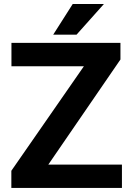

<svg xmlns="http://www.w3.org/2000/svg" viewBox="-20 -921 647 941"><path d="M577.6 -114.3V0H35.6V-84L391.1 -596.2H36.1V-710.9H570.3V-629.4L216.8 -114.3ZM240.7 -751 336.4 -901.4H489.3L355 -751Z"/></svg>

Font: Vazirmatn UI
Style: Bold
Weight: 700
Designer: Saber Rastikerdar
Foundry: Saber Rastikerdar
Version: Version 33.003